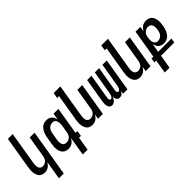

<svg xmlns="http://www.w3.org/2000/svg" viewBox="75 -1685 2850 2850"><g transform="rotate(-45 1500.0 -260.0)"><path d="M247 215 295 -77Q285 -59 271 -42.5Q257 -26 239.5 -14.5Q222 -3 202 2.5Q182 8 163 8Q136 8 112 -0.5Q88 -9 72 -27Q56 -45 47.5 -68.5Q39 -92 35.5 -117.5Q32 -143 34 -169Q36 -195 40 -221L125 -735H226L139 -207Q137 -193 136 -178.5Q135 -164 136.5 -150Q138 -136 142.5 -123Q147 -110 156 -100Q165 -90 178 -85Q191 -80 206 -80Q225 -80 244.5 -87Q264 -94 278.5 -109Q293 -124 301.5 -143Q310 -162 313 -181L369 -520H470L348 215Z M702 -80Q722 -80 741.5 -86.5Q761 -93 776.5 -108Q792 -123 800.5 -142Q809 -161 813 -181L833 -301Q835 -316 836 -332Q837 -348 835.5 -363Q834 -378 829.5 -392Q825 -406 816.5 -417.5Q808 -429 794 -434.5Q780 -440 764 -440Q743 -440 722 -431.5Q701 -423 685.5 -406Q670 -389 662 -368.5Q654 -348 651 -327L631 -207Q628 -192 627.5 -177.5Q627 -163 629 -149Q631 -135 636 -122Q641 -109 650.5 -99Q660 -89 673.5 -84.5Q687 -80 702 -80ZM747 215 796 -79Q785 -60 770.5 -43Q756 -26 738 -14.5Q720 -3 699.5 2.5Q679 8 659 8Q632 8 608 -0.5Q584 -9 567 -26.5Q550 -44 541 -67.5Q532 -91 528 -116.5Q524 -142 526 -168.5Q528 -195 532 -221L552 -341Q556 -363 562 -385Q568 -407 578 -428Q588 -449 602 -468Q616 -487 635 -501Q654 -515 676.5 -521.5Q699 -528 721 -528Q746 -528 770 -520.5Q794 -513 810.5 -497Q827 -481 837 -459Q847 -437 851 -413L869 -520H970L898 -88H937L923 0H884L848 215Z M1163 8Q1136 8 1112 -0.5Q1088 -9 1072 -27Q1056 -45 1047.5 -68.5Q1039 -92 1035.5 -117.5Q1032 -143 1034 -169Q1036 -195 1040 -221L1111 -647H1072L1086 -735H1226L1139 -207Q1137 -193 1136 -178.5Q1135 -164 1136.5 -150Q1138 -136 1142.5 -123Q1147 -110 1156 -100Q1165 -90 1178 -85Q1191 -80 1206 -80Q1225 -80 1244.5 -87Q1264 -94 1278.5 -109Q1293 -124 1301.5 -143Q1310 -162 1313 -181L1369 -520H1470L1384 0H1283L1295 -77Q1285 -59 1271 -42.5Q1257 -26 1239.5 -14.5Q1222 -3 1202 2.5Q1182 8 1163 8Z M1734 8Q1718 8 1705 1Q1692 -6 1684 -18Q1676 -30 1672 -45Q1668 -60 1667 -75Q1662 -60 1653.5 -45.5Q1645 -31 1633 -18.5Q1621 -6 1605 1Q1589 8 1574 8H1573Q1557 8 1544 1Q1531 -6 1523 -18.5Q1515 -31 1511 -46Q1507 -61 1506.5 -76.5Q1506 -92 1507 -108Q1508 -124 1511 -140L1574 -520H1665L1599 -125Q1598 -116 1597.5 -107Q1597 -98 1599.5 -90Q1602 -82 1608.5 -76Q1615 -70 1624 -70Q1632 -70 1639.5 -76Q1647 -82 1652.5 -89.5Q1658 -97 1661 -105Q1664 -113 1666.5 -121.5Q1669 -130 1671 -138.5Q1673 -147 1674 -155L1735 -520H1825L1759 -125Q1758 -116 1758 -107Q1758 -98 1760 -90Q1762 -82 1768.5 -76Q1775 -70 1784 -70Q1793 -70 1800.5 -76Q1808 -82 1813 -89.5Q1818 -97 1821 -105Q1824 -113 1827 -121.5Q1830 -130 1831.5 -138.5Q1833 -147 1834 -155L1895 -520H1986L1900 0H1809L1818 -54Q1812 -41 1803.5 -30Q1795 -19 1784.5 -10Q1774 -1 1760.5 3.5Q1747 8 1734 8Z M2163 8Q2136 8 2112 -0.5Q2088 -9 2072 -27Q2056 -45 2047.5 -68.5Q2039 -92 2035.5 -117.5Q2032 -143 2034 -169Q2036 -195 2040 -221L2111 -647H2072L2086 -735H2226L2139 -207Q2137 -193 2136 -178.5Q2135 -164 2136.5 -150Q2138 -136 2142.5 -123Q2147 -110 2156 -100Q2165 -90 2178 -85Q2191 -80 2206 -80Q2225 -80 2244.5 -87Q2264 -94 2278.5 -109Q2293 -124 2301.5 -143Q2310 -162 2313 -181L2369 -520H2470L2384 0H2283L2295 -77Q2285 -59 2271 -42.5Q2257 -26 2239.5 -14.5Q2222 -3 2202 2.5Q2182 8 2163 8Z M2468 215 2504 0H2465L2476 -71H2515L2590 -520H2691L2678 -441Q2689 -460 2703 -477Q2717 -494 2735 -505.5Q2753 -517 2773.5 -522.5Q2794 -528 2814 -528Q2841 -528 2865 -519.5Q2889 -511 2906.5 -493.5Q2924 -476 2933 -452.5Q2942 -429 2945.5 -403.5Q2949 -378 2947.5 -351.5Q2946 -325 2941 -299L2939 -285Q2935 -263 2929 -241Q2923 -219 2913 -198.5Q2903 -178 2889 -158.5Q2875 -139 2856 -125Q2837 -111 2814.5 -104.5Q2792 -98 2770 -98Q2745 -98 2721 -105.5Q2697 -113 2680.5 -129Q2664 -145 2654 -167Q2644 -189 2640 -213L2616 -71H2895L2884 0H2605L2569 215ZM2728 -186Q2749 -186 2769.5 -194.5Q2790 -203 2805.5 -220Q2821 -237 2829 -257.5Q2837 -278 2840 -299L2843 -313Q2845 -328 2846 -342.5Q2847 -357 2844.5 -371Q2842 -385 2837.5 -398Q2833 -411 2823 -421Q2813 -431 2800 -435.5Q2787 -440 2772 -440Q2752 -440 2732 -433.5Q2712 -427 2696.5 -412Q2681 -397 2672.5 -378Q2664 -359 2661 -339L2659 -325Q2656 -310 2655 -294.5Q2654 -279 2655.5 -263.5Q2657 -248 2661.5 -234Q2666 -220 2674.5 -209Q2683 -198 2697.5 -192Q2712 -186 2728 -186Z"/></g></svg>

Font: Iosevka Semibold Oblique
Style: Regular
Weight: 600
Italic angle: -9°
Monospace: yes
Designer: Belleve Invis
Foundry: Belleve Invis
Version: Version 32.5.0; ttfautohint (v1.8.4)